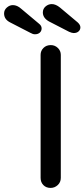

<svg xmlns="http://www.w3.org/2000/svg" viewBox="-116 -921 414 941"><path d="M132 0Q110 0 96.5 -14Q83 -28 83 -49V-652Q83 -672 97 -686Q111 -700 133 -700Q153 -700 167.5 -686Q182 -672 182 -652V-49Q182 -28 167 -14Q152 0 132 0ZM223 -765 124 -816Q94 -833 94 -860Q94 -878 107.5 -889.5Q121 -901 138 -901Q157 -901 178 -884L265 -811Q278 -799 278 -787Q278 -775 269 -767Q260 -759 245 -759Q237 -759 223 -765ZM33 -760 -66 -811Q-96 -826 -96 -855Q-96 -872 -82.5 -884Q-69 -896 -53 -896Q-32 -896 -12 -878L75 -805Q88 -795 88 -782Q88 -769 79 -761Q70 -753 55 -753Q45 -753 33 -760Z"/></svg>

Font: Quicksand Medium
Style: Regular
Weight: 500
Designer: Andrew Paglinawan
Foundry: Andrew Paglinawan
Version: Version 3.000